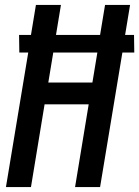

<svg xmlns="http://www.w3.org/2000/svg" viewBox="-20 -755 562 775"><path d="M4 0 94 -543H58L57 -614H105L125 -735H226L206 -614H384L404 -735H505L485 -614H521L522 -543H474L384 0H283L338 -334H160L105 0ZM175 -422H353L373 -543H195Z"/></svg>

Font: Iosevka Semibold
Style: Italic
Weight: 600
Italic angle: -9°
Monospace: yes
Designer: Belleve Invis
Foundry: Belleve Invis
Version: Version 32.5.0; ttfautohint (v1.8.4)